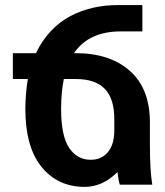

<svg xmlns="http://www.w3.org/2000/svg" viewBox="-20 -728 652 758"><path d="M581.1 1H453.1Q447.8 -13.7 443.8 -48.8Q385.3 9.8 314 9.8Q208.5 9.8 144.3 -68.8Q80.1 -147.5 80.1 -297.9Q80.1 -356 89.8 -416H30.8V-518.1H122.1Q145.5 -567.9 180.7 -605.2Q215.8 -642.6 258.5 -664.8Q301.3 -687 347.9 -697.5Q394.5 -708 445.8 -708H542V-604H456.1Q330.6 -604 272 -518.1H278.8Q414.1 -518.1 492.9 -448Q571.8 -377.9 571.8 -245.1V-153.8Q571.8 -56.2 581.1 1ZM231.9 -416Q221.2 -362.3 221.2 -297.9Q221.2 -191.4 252.9 -144.3Q284.7 -97.2 337.9 -97.2Q380.9 -97.2 406 -127.4Q431.2 -157.7 431.2 -212.9V-257.8Q431.2 -338.9 393.6 -377.4Q356 -416 279.8 -416Z"/></svg>

Font: LT Superior
Style: Bold
Weight: 400
Designer: Daniel Lyons
Foundry: LyonsType
Version: Version 1.000